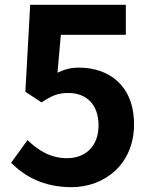

<svg xmlns="http://www.w3.org/2000/svg" viewBox="-20 -761 629 795"><path d="M276 14C413 14 535 -81 535 -246C535 -407 431 -481 307 -481C273 -481 248 -474 218 -460L232 -617H501V-741H105L85 -381L152 -337C195 -365 219 -376 263 -376C338 -376 388 -328 388 -242C388 -155 334 -106 257 -106C188 -106 136 -140 94 -181L26 -87C81 -32 159 14 276 14Z"/></svg>

Font: Noto Sans JP
Style: Bold
Weight: 700
Designer: Ryoko NISHIZUKA  (kana, bopomofo & ideographs); Paul D. Hunt (Latin, Greek & Cyrillic); Sandoll Communications , Soo-you
Foundry: Adobe
Version: Version 2.002;hotconv 1.0.116;makeotfexe 2.5.65601